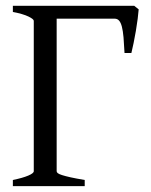

<svg xmlns="http://www.w3.org/2000/svg" viewBox="-20 -635 515 655"><path d="M23.9 0V-21Q57.1 -27.8 76.2 -35.9Q95.2 -43.9 95.2 -50.8V-564Q95.2 -569.8 77.1 -578.6Q59.1 -587.4 23.9 -594.2V-615.2H438L453.1 -603Q452.1 -590.3 449.7 -570.8Q447.3 -551.3 443.6 -530Q439.9 -508.8 435.8 -488.3Q431.6 -467.8 428.2 -454.1H404.8Q403.3 -485.4 401.4 -507.6Q399.4 -529.8 395.8 -543.9Q392.1 -558.1 386.2 -564.7Q380.4 -571.3 371.1 -571.3H173.3V-50.8Q173.3 -47.4 177.2 -44.2Q181.2 -41 191.9 -37.6Q202.6 -34.2 221.2 -30Q239.7 -25.9 269 -21V0Z"/></svg>

Font: Gentium Unicode
Style: Regular
Weight: 400
Version: Version 1.009